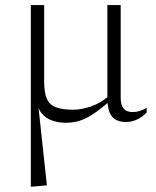

<svg xmlns="http://www.w3.org/2000/svg" viewBox="-20 -460 598 735"><path d="M98 -440.5H149V-149Q149 -107 158.8 -83.2Q168.5 -59.5 193 -49.8Q217.5 -40 260 -40Q290.5 -40 326.2 -51.8Q362 -63.5 395.5 -91.5L407.5 -79.5Q376 -51.5 352 -34Q328 -16.5 308 -7Q288 2.5 269.8 6.2Q251.5 10 232.5 10Q204.5 10 179.8 1.5Q155 -7 138.8 -27.2Q122.5 -47.5 118.5 -82.5L123 -88.5L159.5 249.5L104 254.5H98ZM442 -87.5Q442 -67 447.2 -54.5Q452.5 -42 463 -36.5Q473.5 -31 488.5 -31Q501 -31 513.8 -34.8Q526.5 -38.5 541.5 -47V-29Q522.5 -10 502.5 -1.5Q482.5 7 462.5 7Q426 7 408.5 -14Q391 -35 391 -87V-440.5H442Z"/></svg>

Font: Newsreader 16pt 16pt Light
Style: Regular
Weight: 300
Version: Version 1.003